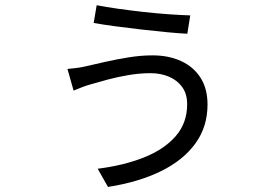

<svg xmlns="http://www.w3.org/2000/svg" viewBox="-20 -657 1040 737"><path d="M698.4 -256.9Q698.4 -296.6 679.4 -322.9Q660.3 -349.3 628.4 -362.7Q596.5 -376.1 558.1 -376.1Q516.1 -376.1 473.3 -368.8Q430.5 -361.5 393.2 -351.5Q355.9 -341.5 328.8 -333.5Q311 -328.5 292.7 -321.4Q274.4 -314.4 262.5 -309.2L238.9 -392.3Q256.4 -393.7 275.9 -396.3Q295.3 -399 311.5 -403Q340.5 -409.7 382.8 -419.3Q425.2 -428.9 473.1 -436.7Q520.9 -444.5 565.1 -444.5Q627.5 -444.5 675.1 -422.6Q722.7 -400.8 749.7 -358.7Q776.6 -316.6 776.6 -255.5Q776.6 -170.9 730.4 -106.8Q684.2 -42.6 598.8 -0.4Q513.4 41.8 394.5 60.6L354.9 -9.3Q455.4 -21.9 532.8 -52.7Q610.1 -83.6 654.2 -134.1Q698.4 -184.7 698.4 -256.9ZM351.1 -636.9Q386.4 -630.1 433.6 -623.4Q480.8 -616.7 531.3 -611.1Q581.7 -605.5 628.8 -602.2Q675.8 -598.9 710.3 -597.9L699.1 -527.5Q667.8 -528.9 620.8 -533.4Q573.8 -537.9 521.3 -543.9Q468.9 -549.9 420.7 -556.4Q372.4 -562.9 339.6 -568.9Z"/></svg>

Font: Noto Sans HK Thin
Style: Regular
Weight: 100
Designer: Ryoko NISHIZUKA 西塚涼子 (kana, bopomofo & ideographs); Paul D. Hunt (Latin, Greek & Cyrillic); Sandoll Communications 산돌커뮤니
Foundry: Adobe
Version: Version 2.004-H2;hotconv 1.0.118;makeotfexe 2.5.65603